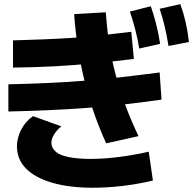

<svg xmlns="http://www.w3.org/2000/svg" viewBox="-20 -872 923 918"><path d="M487.8 -186.7Q455.6 -256.7 429.4 -332.2Q403.3 -407.8 383.9 -486.7Q364.4 -565.6 352.2 -645.6Q340 -725.6 334.4 -804.4L485.6 -813.3Q491.1 -737.8 502.2 -663.3Q513.3 -588.9 532.8 -515.6Q552.2 -442.2 579.4 -368.9Q606.7 -295.6 642.2 -221.1ZM61.1 -172.2Q61.1 -213.3 81.7 -252.8Q102.2 -292.2 137.8 -316.7L273.3 -267.8Q250 -248.9 237.8 -227.8Q225.6 -206.7 225.6 -188.9Q226.7 -163.3 247.2 -146.1Q267.8 -128.9 310 -120.6Q352.2 -112.2 413.3 -112.2Q476.7 -112.2 550.6 -121.7Q624.4 -131.1 691.1 -146.7L711.1 -8.9Q642.2 7.8 568.3 16.7Q494.4 25.6 424.4 25.6Q311.1 25.6 229.4 1.7Q147.8 -22.2 104.4 -66.1Q61.1 -110 61.1 -172.2ZM42.2 -678.9Q118.9 -681.1 189.4 -683.9Q260 -686.7 327.2 -691.1Q394.4 -695.6 464.4 -703.3Q534.4 -711.1 607.8 -720L620 -590Q518.9 -577.8 426.1 -568.9Q333.3 -560 240.6 -555Q147.8 -550 42.2 -548.9ZM20 -468.9Q117.8 -471.1 205 -475Q292.2 -478.9 377.8 -485.6Q463.3 -492.2 552.8 -502.2Q642.2 -512.2 743.3 -525.6L752.2 -395.6Q650 -381.1 558.9 -371.1Q467.8 -361.1 381.7 -355Q295.6 -348.9 207.2 -345Q118.9 -341.1 20 -338.9ZM645.6 -640Q637.8 -688.9 626.7 -731.1Q615.6 -773.3 601.1 -816.7L701.1 -842.2Q715.6 -800 726.7 -756.7Q737.8 -713.3 745.6 -662.2ZM785.6 -652.2Q777.8 -701.1 767.8 -743.9Q757.8 -786.7 743.3 -830L842.2 -852.2Q857.8 -808.9 867.8 -765Q877.8 -721.1 883.3 -671.1Z"/></svg>

Font: Paperlogy 8 ExtraBold
Style: Regular
Weight: 800
Designer: redesigned by Lee Juim, glyphs from Gmarket Sans & Montserrat
Foundry: PT&
Version: Version 1.001